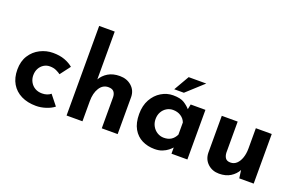

<svg xmlns="http://www.w3.org/2000/svg" viewBox="-96 -1179 2462 1589"><g transform="rotate(20 1135.5 -384.0)"><path d="M443 -39Q414 -16 370.5 -2Q327 12 285 12Q210 12 154.5 -15.5Q99 -43 68.5 -94.5Q38 -146 38 -219Q38 -292 71 -343.5Q104 -395 157.5 -422Q211 -449 270 -449Q329 -449 372.5 -433Q416 -417 447 -391L379 -301Q365 -312 340.5 -323.5Q316 -335 283 -335Q254 -335 230 -320Q206 -305 192 -279Q178 -253 178 -219Q178 -187 193 -160Q208 -133 234.5 -117.5Q261 -102 297 -102Q320 -102 339.5 -108.5Q359 -115 373 -127Z M551 0V-789H688V-349L687 -366Q710 -407 752 -432.5Q794 -458 855 -458Q917 -458 958.5 -421.5Q1000 -385 1001 -327V0H861V-275Q860 -304 845.5 -321.5Q831 -339 797 -339Q748 -339 719.5 -293.5Q691 -248 691 -178V0Z M1329 12Q1268 12 1218.5 -12.5Q1169 -37 1140 -88Q1111 -139 1111 -218Q1111 -292 1141 -346Q1171 -400 1220 -429.5Q1269 -459 1324 -459Q1389 -459 1422.5 -437.5Q1456 -416 1478 -390L1472 -373L1485 -437H1615V0H1475V-95L1486 -65Q1484 -65 1474 -53.5Q1464 -42 1444.5 -26.5Q1425 -11 1396.5 0.5Q1368 12 1329 12ZM1369 -102Q1407 -102 1433 -118.5Q1459 -135 1475 -168V-275Q1463 -307 1433.5 -326Q1404 -345 1364 -345Q1334 -345 1308.5 -329.5Q1283 -314 1268 -287Q1253 -260 1253 -225Q1253 -190 1269 -162Q1285 -134 1311.5 -118Q1338 -102 1369 -102ZM1547 -644 1399 -509H1314L1392 -644Z M1900 21Q1841 21 1801 -15.5Q1761 -52 1759 -110V-437H1899V-162Q1901 -133 1914 -115.5Q1927 -98 1958 -98Q1989 -98 2011.5 -119Q2034 -140 2046.5 -176.5Q2059 -213 2059 -259V-437H2199V0H2072L2061 -80L2063 -71Q2041 -30 2000 -4.5Q1959 21 1900 21Z"/></g></svg>

Font: Reem Kufi Fun
Style: Regular
Weight: 400
Designer: Khaled Hosny
Version: Version 1.005